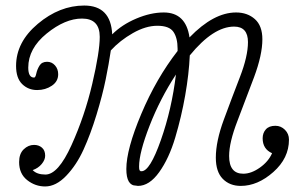

<svg xmlns="http://www.w3.org/2000/svg" viewBox="-20 -659 1096 693"><path d="M962 -106Q928 -121 928 -160Q928 -179 939.5 -192Q951 -205 974 -205Q994 -205 1008.5 -190.5Q1023 -176 1023 -155Q1023 -88 966.5 -38Q910 12 849 12Q809 12 784 -13.5Q759 -39 759 -90Q759 -149 788 -227.5Q817 -306 846 -381Q875 -456 875 -507Q875 -563 825 -563Q750 -563 665 -459Q662 -392 648.5 -315Q635 -238 612.5 -162.5Q590 -87 554.5 -37.5Q519 12 478 12Q477 12 474.5 11.5Q472 11 471 11Q436 11 436 -49Q436 -120 490 -248Q544 -376 621 -475V-483Q621 -522 606 -544Q591 -566 548 -566Q506 -566 459.5 -539.5Q413 -513 380 -477Q373 -429 361.5 -372.5Q350 -316 328.5 -245.5Q307 -175 281.5 -119Q256 -63 219 -24.5Q182 14 143 14Q107 14 78 -9Q49 -32 49 -74Q49 -104 65.5 -120Q82 -136 103 -136Q120 -136 131.5 -126Q143 -116 143 -97Q143 -82 130.5 -67Q118 -52 98 -45Q113 -29 144 -29Q190 -29 238 -135Q286 -241 313 -356.5Q340 -472 340 -526Q340 -592 276 -592Q215 -592 148.5 -538Q82 -484 82 -415Q82 -379 103 -379Q108 -379 111 -393.5Q114 -408 122.5 -422Q131 -436 150 -436Q167 -436 178.5 -423Q190 -410 190 -391Q190 -365 167 -349.5Q144 -334 114 -334Q82 -334 60 -355.5Q38 -377 38 -421Q38 -507 116.5 -573Q195 -639 284 -639Q380 -639 385 -535Q420 -570 472 -592Q524 -614 571 -614Q651 -614 664 -524Q751 -614 832 -614Q873 -614 900 -590Q927 -566 927 -517Q927 -461 897 -380.5Q867 -300 837 -222.5Q807 -145 807 -96Q807 -32 858 -32Q887 -32 918 -54Q949 -76 962 -106ZM491 -41Q521 -41 560.5 -153Q600 -265 615 -390Q558 -303 520 -205.5Q482 -108 482 -58Q482 -42 487 -42V-41Z"/></svg>

Font: Bonbon
Style: Regular
Weight: 400
Designer: Ksenia Erulevich
Foundry: Cyreal (www.cyreal.org)
Version: Version 1.000